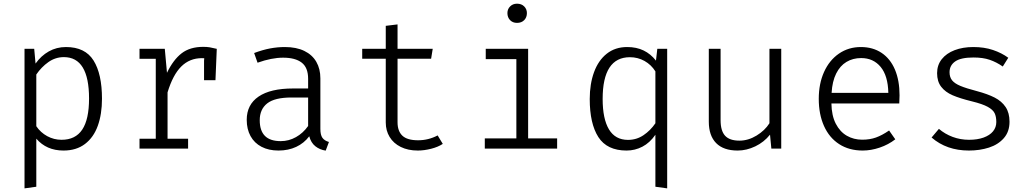

<svg xmlns="http://www.w3.org/2000/svg" viewBox="-20 -802 5578 1036"><path d="M530.3 -269.2Q530.3 -186.2 507.7 -123.3Q485.1 -60.5 438.5 -25.1Q391.8 10.3 322.6 10.3Q230.8 10.3 175.9 -53.8V205.6L112.3 214.4V-538.5H164.6L171.8 -459Q201.5 -501 243.3 -524.6Q285.1 -548.2 335.9 -548.2Q439.5 -548.2 484.9 -475.4Q530.3 -402.6 530.3 -269.2ZM175.9 -400V-121Q198.5 -87.2 234.6 -67.4Q270.8 -47.7 312.3 -47.7Q387.2 -47.7 423.8 -102.8Q460.5 -157.9 460.5 -270.3Q460.5 -493.8 324.6 -493.8Q279 -493.8 241 -466.9Q203.1 -440 175.9 -400Z M1149.7 -538.5 1142.6 -369.2H1081V-474.4L1082.1 -487.7Q1077.9 -488.2 1069.2 -488.2Q1003.6 -488.2 958.2 -443.3Q912.8 -398.5 884.1 -303.6V-53.3H994.9V0H732.8V-53.3H820.5V-484.6H732.8V-538.5H869.2L881 -409.2Q914.9 -479.5 960 -514.4Q1005.1 -549.2 1076.9 -549.2Q1095.9 -549.2 1111.5 -546.7Q1127.2 -544.1 1149.7 -538.5Z M1708.7 -106.2Q1708.7 -74.4 1719.5 -58.7Q1730.3 -43.1 1754.9 -35.9L1737.4 10.8Q1704.6 5.6 1681.3 -13.1Q1657.9 -31.8 1648.7 -66.7Q1620.5 -29.2 1578.2 -9.5Q1535.9 10.3 1482.6 10.3Q1429.7 10.3 1391 -10Q1352.3 -30.3 1331.8 -67.7Q1311.3 -105.1 1311.3 -155.4Q1311.3 -237.4 1375.4 -281Q1439.5 -324.6 1561 -324.6H1642.6V-376.9Q1642.6 -437.4 1607.9 -464.1Q1573.3 -490.8 1507.7 -490.8Q1445.6 -490.8 1369.7 -463.6L1351.3 -515.9Q1397.9 -533.3 1437.9 -540.8Q1477.9 -548.2 1516.9 -548.2Q1579 -548.2 1622.1 -527.2Q1665.1 -506.2 1686.9 -468.2Q1708.7 -430.3 1708.7 -379ZM1642.6 -122.1V-275.9H1553.3Q1462.1 -275.9 1421.8 -244.1Q1381.5 -212.3 1381.5 -153.3Q1381.5 -96.9 1409.5 -68.7Q1437.4 -40.5 1494.9 -40.5Q1538.5 -40.5 1576.9 -62.1Q1615.4 -83.6 1642.6 -122.1Z M2369.2 -25.6Q2343.6 -8.7 2305.9 0.8Q2268.2 10.3 2234.4 10.3Q2181.5 10.3 2142.3 -9.2Q2103.1 -28.7 2082.3 -63.1Q2061.5 -97.4 2061.5 -141V-485.1H1934.4V-538.5H2061.5V-662.6L2125.1 -670.3V-538.5H2314.9L2306.2 -485.1H2125.1V-142.6Q2125.1 -94.4 2151.3 -69.7Q2177.4 -45.1 2235.9 -45.1Q2291.8 -45.1 2341.5 -71.3Z M2823.1 -731.3Q2823.1 -708.2 2808.5 -693.3Q2793.8 -678.5 2769.7 -678.5Q2746.7 -678.5 2732.3 -693.3Q2717.9 -708.2 2717.9 -731.3Q2717.9 -752.8 2732.6 -767.4Q2747.2 -782.1 2769.7 -782.1Q2793.8 -782.1 2808.5 -767.4Q2823.1 -752.8 2823.1 -731.3ZM2601 -538.5H2829.7V-55.4H2986.2V0H2595.9V-55.4H2766.2V-483.1H2601Z M3519.5 -474.9 3526.7 -538.5H3580V214.4L3516.4 205.6V-74.9Q3486.2 -31.3 3446.2 -10.5Q3406.2 10.3 3361 10.3Q3255.4 10.3 3208.7 -62.3Q3162.1 -134.9 3162.1 -267.7Q3162.1 -349.2 3185.4 -412.8Q3208.7 -476.4 3254.1 -512.3Q3299.5 -548.2 3364.1 -548.2Q3414.4 -548.2 3452.6 -529.7Q3490.8 -511.3 3519.5 -474.9ZM3231.8 -268.2Q3231.8 -160.5 3265.9 -103.8Q3300 -47.2 3368.7 -47.2Q3414.9 -47.2 3452.3 -72.6Q3489.7 -97.9 3516.4 -136.9V-416.9Q3493.8 -452.8 3457.7 -473.1Q3421.5 -493.3 3379 -493.3Q3231.8 -493.3 3231.8 -268.2Z M3868.2 -153.3Q3868.2 -95.9 3892.6 -69.5Q3916.9 -43.1 3969.7 -43.1Q4017.4 -43.1 4062.3 -70.5Q4107.2 -97.9 4131.8 -136.9V-538.5H4195.4V0H4142.1L4134.9 -75.4Q4102.6 -34.9 4055.4 -12.3Q4008.2 10.3 3960.5 10.3Q3883.6 10.3 3844.1 -30Q3804.6 -70.3 3804.6 -145.6V-538.5H3868.2Z M4466.2 -243.6Q4467.2 -178.5 4489.7 -134.6Q4512.3 -90.8 4549.5 -69.5Q4586.7 -48.2 4632.3 -48.2Q4673.3 -48.2 4706.4 -60Q4739.5 -71.8 4777.4 -97.9L4810.8 -50.3Q4773.8 -21.5 4726.9 -5.6Q4680 10.3 4634.9 10.3Q4561.5 10.3 4507.9 -24.4Q4454.4 -59 4426.2 -122.1Q4397.9 -185.1 4397.9 -268.7Q4397.9 -350.3 4426.4 -413.6Q4454.9 -476.9 4506.7 -512.6Q4558.5 -548.2 4625.1 -548.2Q4689.7 -548.2 4736.9 -516.7Q4784.1 -485.1 4809 -426.4Q4833.8 -367.7 4833.8 -287.7Q4833.8 -275.9 4832.3 -243.6ZM4467.2 -301H4773.3Q4771.3 -393.3 4731.8 -441Q4692.3 -488.7 4626.7 -488.7Q4582.1 -488.7 4547.4 -467.9Q4512.8 -447.2 4491.8 -405.1Q4470.8 -363.1 4467.2 -301Z M5355.9 -143.6Q5355.9 -172.8 5346.7 -191.5Q5337.4 -210.3 5309.5 -225.6Q5281.5 -241 5225.1 -254.9Q5160 -270.8 5120.3 -287.9Q5080.5 -305.1 5058.5 -333.8Q5036.4 -362.6 5036.4 -407.2Q5036.4 -450.8 5061.5 -482.6Q5086.7 -514.4 5131 -531.3Q5175.4 -548.2 5231.8 -548.2Q5290.8 -548.2 5337.9 -532.3Q5385.1 -516.4 5420.5 -490.3L5390.8 -443.1Q5356.9 -466.7 5320.5 -479.2Q5284.1 -491.8 5232.3 -491.8Q5164.6 -491.8 5134.1 -470.5Q5103.6 -449.2 5103.6 -412.3Q5103.6 -385.6 5117.4 -368.5Q5131.3 -351.3 5162.1 -338.5Q5192.8 -325.6 5251.3 -310.3Q5309.2 -294.9 5347.2 -275.4Q5385.1 -255.9 5406.2 -224.4Q5427.2 -192.8 5427.2 -145.1Q5427.2 -91.3 5396.4 -56.4Q5365.6 -21.5 5316.2 -5.6Q5266.7 10.3 5208.2 10.3Q5087.7 10.3 5006.7 -60L5046.2 -106.7Q5078.5 -79 5120.3 -63.3Q5162.1 -47.7 5208.7 -47.7Q5253.8 -47.7 5287.2 -59.7Q5320.5 -71.8 5338.2 -93.3Q5355.9 -114.9 5355.9 -143.6Z"/></svg>

Font: Fira Code Fixed Light
Style: Regular
Weight: 300
Monospace: yes
Designer: Carrois Corporate, Edenspiekermann AG, Nikita Prokopov
Foundry: Carrois Corporate, Edenspiekermann AG, Nikita Prokopov
Version: Version 5.002